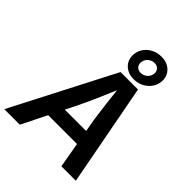

<svg xmlns="http://www.w3.org/2000/svg" viewBox="-294 -1142 1288 1288"><g transform="rotate(45 350.5 -497.5)"><path d="M-22.9 0 352.5 -727.5H518.1L656.2 0H519L452.6 -378.4Q444.3 -434.1 435.3 -508.8Q426.3 -583.5 416.5 -678.2H445.3Q406.2 -586.4 373.8 -511.7Q341.3 -437 313 -378.4L124.5 0ZM155.8 -179.7 172.9 -284.7H554.7L537.6 -179.7ZM448.7 -755.4Q409.2 -755.4 380.6 -772.7Q352.1 -790 339.1 -819.3Q326.2 -848.6 332 -883.8Q336.9 -915 356.9 -940.4Q377 -965.8 407.5 -980.5Q438 -995.1 474.1 -995.1Q514.2 -995.1 542.5 -978Q570.8 -960.9 584 -931.9Q597.2 -902.8 591.3 -867.7Q585.9 -835.4 565.7 -810.1Q545.4 -784.7 514.9 -770Q484.4 -755.4 448.7 -755.4ZM452.1 -818.8Q476.6 -818.8 495.8 -834.7Q515.1 -850.6 519.5 -874.5Q523.9 -898.9 510.3 -915.5Q496.6 -932.1 471.2 -932.1Q446.3 -932.1 427 -916Q407.7 -899.9 403.8 -876Q399.4 -851.6 413.1 -835.2Q426.8 -818.8 452.1 -818.8Z"/></g></svg>

Font: Inter 16pt SemiBold
Style: Italic
Weight: 600
Italic angle: -9.3988°
Version: Version 4.001;git-66647c0bb